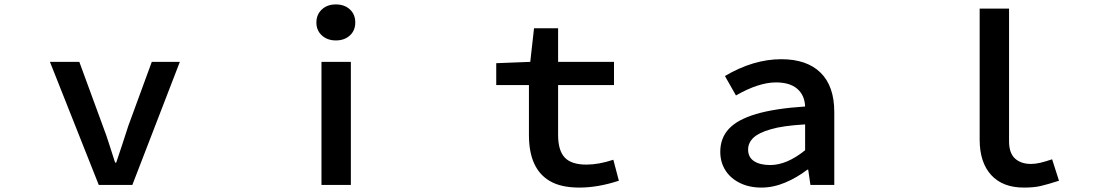

<svg xmlns="http://www.w3.org/2000/svg" viewBox="-20 -837 5040 869"><path d="M206 -557H339L445 -268Q463 -221 474 -185L501 -101H506L534 -185L561 -268L667 -557H794L579 0H427Z M1435 -557H1568V0H1435ZM1412 -735Q1412 -771 1436.5 -794Q1461 -817 1500 -817Q1539 -817 1563.5 -794.5Q1588 -772 1588 -735Q1588 -699 1563.5 -676.5Q1539 -654 1500 -654Q1462 -654 1437 -676.5Q1412 -699 1412 -735Z M2468 -18Q2374 -73 2374 -226V-452H2226V-551L2380 -557L2397 -709H2506V-557H2759V-452H2506V-226Q2506 -156 2536 -124Q2566 -92 2634 -92Q2690 -92 2756 -114L2781 -19Q2686 12 2603 12Q2518 12 2468 -18Z M3240 -150Q3240 -212 3279 -254Q3318 -296 3402.5 -321Q3487 -346 3624 -355Q3622 -406 3588.5 -435Q3555 -464 3492 -464Q3414 -464 3311 -405L3261 -493Q3390 -569 3516 -569Q3632 -569 3694 -508Q3756 -447 3756 -330V0H3648L3638 -69H3634Q3587 -33 3533.5 -10.5Q3480 12 3426 12Q3371 12 3328.5 -9Q3286 -30 3263 -66.5Q3240 -103 3240 -150ZM3624 -157V-274Q3522 -268 3469 -252Q3415 -237 3390.5 -214Q3366 -191 3366 -160Q3366 -125 3393 -107.5Q3420 -90 3466 -90Q3541 -90 3624 -157Z M4414 -205V-798H4547V-198Q4547 -144 4574 -119.5Q4601 -95 4646 -95Q4666 -95 4687.5 -100Q4709 -105 4742 -116L4773 -19Q4720 -2 4689.5 5Q4659 12 4614 12Q4518 12 4466 -45Q4414 -102 4414 -205Z"/></svg>

Font: Merged Yaku Han JP SemiBold
Style: Regular
Weight: 600
Designer: Ryoko NISHIZUKA 西塚涼子 (kana, bopomofo & ideographs); Paul D. Hunt (Latin, Greek & Cyrillic); Sandoll Communications 산돌커뮤니
Foundry: Adobe
Version: Version 2.004